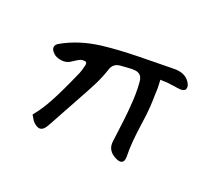

<svg xmlns="http://www.w3.org/2000/svg" viewBox="-131 -814 1099 1027"><g transform="rotate(30 418.5 -300.5)"><path d="M208 19Q193 19 170 3Q164 -2 157 -11L143 -27Q164 -64 178.5 -101Q193 -138 206.5 -183Q220 -228 235 -286L250 -346Q254 -362 256 -398V-400Q256 -402 254 -408L250 -414Q230 -416 216.5 -407Q203 -398 182 -377Q160 -355 128 -355Q110 -355 98 -359Q95 -360 92 -361Q89 -362 87 -364Q84 -366 82 -367Q80 -368 79 -369Q60 -382 60 -398Q60 -412 75 -424Q161 -495 280 -531Q327 -545 373 -556Q419 -567 473.5 -578Q528 -589 598 -602L676 -617Q691 -620 705 -620Q753 -620 778 -586Q791 -571 786 -553Q785 -549 777 -544.5Q769 -540 762 -539Q755 -538 743.5 -537.5Q732 -537 717 -537Q713 -536 708 -536Q703 -536 695 -536Q692 -536 686.5 -535.5Q681 -535 673 -534Q668 -533 660 -532Q652 -531 642 -530Q646 -513 648.5 -501.5Q651 -490 652 -485L658 -442Q664 -405 667 -377Q670 -349 671 -329L673 -278Q675 -217 679 -171.5Q683 -126 692 -82Q693 -79 693 -70Q693 -43 667 -43Q659 -43 648 -46Q588 -63 587 -120Q584 -190 581 -242.5Q578 -295 574 -330Q571 -366 565.5 -399Q560 -432 552 -463Q546 -486 534.5 -496Q523 -506 504 -506L483 -504L445 -495Q441 -494 434 -492Q427 -490 418 -488Q381 -478 375 -441Q368 -390 353.5 -341.5Q339 -293 314 -221L279 -118Q266 -79 257.5 -54Q249 -29 245 -18Q232 19 208 19Z"/></g></svg>

Font: Mansalva
Style: Regular
Weight: 400
Designer: Carolina Short
Foundry: Carolina Short
Version: Version 2.112; ttfautohint (v1.8.4.7-5d5b)